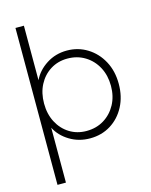

<svg xmlns="http://www.w3.org/2000/svg" viewBox="-139 -828 897 1143"><g transform="rotate(-15 309.5 -256.5)"><path d="M70 227V-740H122V-404Q148 -459 204 -495Q260 -531 330 -531Q399 -531 455.5 -496Q512 -461 545 -400Q578 -339 578 -260Q578 -182 546 -121Q514 -60 458 -25Q402 10 330 10Q261 10 205 -24Q149 -58 122 -111V227ZM321 -38Q382 -38 429 -67Q476 -96 503 -146Q530 -196 530 -260Q530 -325 503 -375.5Q476 -426 428.5 -455Q381 -484 321 -484Q262 -484 216 -455Q170 -426 144 -376Q118 -326 118 -261Q118 -196 144.5 -145.5Q171 -95 217 -66.5Q263 -38 321 -38Z"/></g></svg>

Font: Readex Pro ExtraLight
Style: Regular
Weight: 200
Designer: Bonnie Shaver-Troup, Thomas Jockin
Foundry: Lexend
Version: Version 1.203; ttfautohint (v1.8.3)